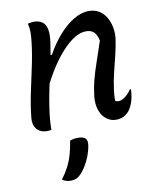

<svg xmlns="http://www.w3.org/2000/svg" viewBox="-89 -611 778 946"><g transform="rotate(-10 300.0 -138.0)"><path d="M114 -532Q118 -534 122.5 -534.5Q127 -535 132.5 -536Q138 -537 143 -537Q170 -537 186.5 -525Q203 -513 208 -487.5Q213 -462 207 -421Q199 -365 187 -310.5Q175 -256 164 -204Q153 -152 145.5 -100Q138 -48 137 3Q134 3 131 3.5Q128 4 125 4.5Q122 5 118 5Q97 5 83.5 -1.5Q70 -8 62 -19Q54 -30 51.5 -43Q49 -56 50 -70Q56 -130 69 -192.5Q82 -255 95.5 -317Q109 -379 116 -439Q120 -470 119.5 -491.5Q119 -513 114 -532ZM420 -542Q450 -542 472 -528Q494 -514 507 -491Q520 -468 525 -440.5Q530 -413 527 -387Q521 -345 511 -304.5Q501 -264 491 -223.5Q481 -183 475 -138Q473 -123 472 -109Q471 -95 472 -83Q476 -81 480 -80Q484 -79 488 -79Q499 -79 510.5 -85.5Q522 -92 533.5 -103Q545 -114 552 -126H558Q558 -117 557 -107Q556 -97 553 -83Q549 -63 542 -48Q535 -33 526 -21Q515 -8 499 0.5Q483 9 459 9Q434 9 412.5 -7.5Q391 -24 380.5 -54Q370 -84 374 -123Q379 -166 389.5 -206Q400 -246 415.5 -290Q431 -334 449 -389Q443 -418 429 -432Q415 -446 389 -446Q361 -446 331 -427.5Q301 -409 270.5 -376Q240 -343 211.5 -299Q183 -255 158 -203L181 -361H204Q232 -412 267.5 -453Q303 -494 342.5 -518Q382 -542 420 -542ZM219 71Q230 67 239 65.5Q248 64 261 64Q285 64 296 74.5Q307 85 303 110Q299 136 289 162Q279 188 265 210.5Q251 233 235 248Q226 257 215 261.5Q204 266 190 266Q176 266 166 263Q156 260 146 253Q167 225 181 198Q195 171 204 140Q213 109 219 71Z"/></g></svg>

Font: Rec Mono Duotone
Style: Italic
Weight: 400
Italic angle: -10°
Monospace: yes
Version: Version 1.085; ttfautohint (v1.8.4.7-5d5b)